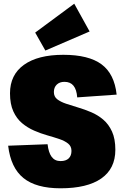

<svg xmlns="http://www.w3.org/2000/svg" viewBox="-20 -1008 674 1037"><path d="M307 9Q175 9 106.5 -46.5Q38 -102 24 -221L237 -229Q242 -184 259 -161Q276 -138 307 -138Q336 -138 351 -152.5Q366 -167 366 -193Q366 -218 348 -232.5Q330 -247 300.5 -257Q271 -267 235.5 -277Q200 -287 164.5 -302.5Q129 -318 99.5 -342.5Q70 -367 52 -406.5Q34 -446 34 -504Q34 -604 109.5 -658Q185 -712 322 -712Q459 -712 528.5 -660.5Q598 -609 610 -497L397 -482Q394 -524 377 -545Q360 -566 328 -566Q302 -566 286.5 -551Q271 -536 271 -511Q271 -486 289 -472Q307 -458 336.5 -448Q366 -438 401.5 -427.5Q437 -417 472.5 -402Q508 -387 537.5 -362Q567 -337 585 -297.5Q603 -258 603 -199Q603 -97 527 -44Q451 9 307 9ZM464 -838 225 -735 170 -832 381 -988Z"/></svg>

Font: Pathway Extreme Condensed Black
Style: Regular
Weight: 900
Width: 3
Version: Version 1.001;gftools[0.9.26]